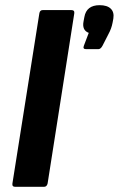

<svg xmlns="http://www.w3.org/2000/svg" viewBox="-20 -722 459 742"><path d="M39 0Q26 0 28 -13L132 -670Q134 -683 145 -683H256Q269 -683 267 -670L164 -13Q161 0 150 0ZM313 -532Q299 -532 304 -545L323 -595Q296 -605 303 -640L306 -656Q314 -702 365 -702Q394 -702 408 -688.5Q422 -675 418 -650L415 -634Q411 -612 399 -590L376 -545Q369 -532 360 -532Z"/></svg>

Font: Sofia Sans ExtraBold
Style: Italic
Weight: 800
Italic angle: -9°
Designer: Botio Nikoltchev, Ani Petrova
Foundry: lettersoup
Version: Version 4.100; ttfautohint (v1.8.4.7-5d5b)